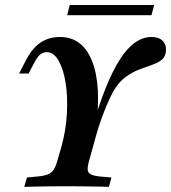

<svg xmlns="http://www.w3.org/2000/svg" viewBox="-20 -726 665 746"><path d="M234.7 -2.4Q208.1 -2.4 178.6 -2Q149.2 -1.6 122.2 -1.2Q95.2 -0.8 74.2 0L84.7 -36.3L125.8 -40.3Q151.6 -42.7 166.1 -48.4Q180.6 -54 189.1 -67.7Q197.6 -81.5 204 -105.6L218.5 -155.6Q236.3 -219.4 239.9 -284.3Q243.5 -349.2 235.1 -403.2Q226.6 -457.3 207.7 -490.3Q188.7 -523.4 162.1 -523.4Q146.8 -523.4 135.5 -513.7Q124.2 -504 111.3 -479L91.1 -440.3H54L83.9 -497.6Q99.2 -525.8 117.7 -544.4Q136.3 -562.9 160.1 -572.6Q183.9 -582.3 212.9 -582.3Q300.8 -582.3 337.9 -488.3Q375 -394.4 352.4 -224.2L334.7 -216.9Q362.1 -312.9 389.9 -382.3Q417.7 -451.6 446.4 -496Q475 -540.3 505.6 -561.3Q536.3 -582.3 568.5 -582.3Q595.2 -582.3 610.1 -569.4Q625 -556.5 625 -533.9Q625 -508.9 610.9 -496Q596.8 -483.1 573.4 -475Q550 -466.9 522.2 -456.5Q494.4 -446 467.3 -426.2Q440.3 -406.5 419.4 -369.4Q408.9 -350 397.2 -323Q385.5 -296 374.6 -265.7Q363.7 -235.5 355.6 -207.3L327.4 -105.6Q320.2 -81.5 320.6 -68.1Q321 -54.8 332.3 -48.8Q343.5 -42.7 367.7 -40.3L412.9 -36.3L403.2 0Q382.3 -0.8 354.4 -1.2Q326.6 -1.6 296 -2Q265.3 -2.4 237.1 -2.4H236.3ZM241.1 -666.9 250.8 -706.5H579L568.5 -666.9Z"/></svg>

Font: Playfair 9pt
Style: Bold Italic
Weight: 700
Italic angle: -15.6°
Designer: Claus Eggers Sørensen
Foundry: Claus Eggers Sørensen
Version: Version 2.203